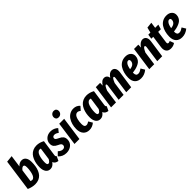

<svg xmlns="http://www.w3.org/2000/svg" viewBox="389 -2427 4063 4063"><g transform="rotate(-45 2421.0 -395.0)"><path d="M344.2 -547.9Q404.8 -547.9 438.5 -501.5Q472.2 -455.1 472.2 -369.1Q472.2 -304.7 463.4 -249.3Q454.6 -193.8 433.8 -144Q413.1 -94.2 381.3 -59.1Q349.6 -23.9 301.3 -3.4Q252.9 17.1 191.9 17.1Q106 17.1 8.8 -24.9L108.9 -742.2L258.8 -757.8L221.2 -486.8Q274.4 -547.9 344.2 -547.9ZM282.2 -437Q264.6 -437 244.6 -422.1Q224.6 -407.2 207 -381.8L168 -102.1Q194.8 -92.8 211.9 -92.8Q240.2 -92.8 262.2 -118.2Q284.2 -143.6 296.6 -184.6Q309.1 -225.6 315.4 -270.5Q321.8 -315.4 321.8 -360.8Q321.8 -403.3 311.8 -420.2Q301.8 -437 282.2 -437Z M789.6 -547.9Q878.4 -547.9 965.8 -499L915.5 -148.9Q910.6 -124 913.8 -107.9Q917 -91.8 933.6 -84L886.7 14.2Q847.2 10.3 818.4 -8.8Q789.6 -27.8 778.8 -62Q750 -22.9 719.5 -2.9Q689 17.1 647.5 17.1Q582 17.1 545.9 -33.4Q509.8 -84 509.8 -170.9Q509.8 -227.5 518.8 -279.8Q527.8 -332 549.1 -381.6Q570.3 -431.2 601.8 -467.5Q633.3 -503.9 681.6 -525.9Q730 -547.9 789.6 -547.9ZM776.9 -439.9Q747.6 -439.9 724.1 -415.5Q700.7 -391.1 687.3 -350.8Q673.8 -310.5 666.7 -263.9Q659.7 -217.3 659.7 -168Q659.7 -127.9 669.2 -111.1Q678.7 -94.2 698.7 -94.2Q717.3 -94.2 733.9 -111.1Q750.5 -127.9 769.5 -159.2L808.6 -435.1Q792.5 -439.9 776.9 -439.9Z M1209.5 -547.9Q1258.8 -547.9 1301.5 -530Q1344.2 -512.2 1375.5 -481L1311.5 -400.9Q1262.7 -439.9 1216.8 -439.9Q1190.4 -439.9 1174.6 -426Q1158.7 -412.1 1158.7 -389.2Q1158.7 -369.1 1176 -354Q1193.4 -338.9 1239.7 -317.9Q1292.5 -293.9 1318.6 -260.5Q1344.7 -227.1 1344.7 -172.9Q1344.7 -87.4 1283 -35.2Q1221.2 17.1 1130.9 17.1Q1019 17.1 944.8 -64L1022.5 -141.1Q1074.2 -90.8 1127.4 -90.8Q1159.7 -90.8 1177.2 -108.6Q1194.8 -126.5 1194.8 -152.8Q1194.8 -178.2 1178.2 -194.6Q1161.6 -210.9 1117.7 -230Q1063 -255.4 1037.8 -286.9Q1012.7 -318.4 1012.7 -370.1Q1012.7 -446.3 1068.1 -497.1Q1123.5 -547.9 1209.5 -547.9Z M1545.4 -633.8Q1509.3 -633.8 1488.8 -654.3Q1468.3 -674.8 1468.3 -709Q1468.3 -751.5 1496.1 -779.3Q1523.9 -807.1 1564.5 -807.1Q1601.1 -807.1 1621.3 -786.4Q1641.6 -765.6 1641.6 -731.9Q1641.6 -689 1614 -661.4Q1586.4 -633.8 1545.4 -633.8ZM1603.5 -530.8 1529.3 0H1381.3L1455.6 -530.8Z M1893.6 -547.9Q1984.4 -547.9 2041.5 -481.9L1969.2 -400.9Q1932.6 -433.1 1898.4 -433.1Q1873.5 -433.1 1853.5 -418Q1833.5 -402.8 1820.8 -378.4Q1808.1 -354 1799.6 -321.5Q1791 -289.1 1787.6 -256.8Q1784.2 -224.6 1784.2 -191.9Q1784.2 -141.6 1799.3 -121.3Q1814.5 -101.1 1843.3 -101.1Q1861.8 -101.1 1879.6 -108.4Q1897.5 -115.7 1923.3 -131.8L1975.6 -43.9Q1905.3 17.1 1817.4 17.1Q1730 17.1 1680.2 -39.3Q1630.4 -95.7 1630.4 -195.8Q1630.4 -266.1 1647.9 -329.3Q1665.5 -392.6 1698 -441.4Q1730.5 -490.2 1781 -519Q1831.5 -547.9 1893.6 -547.9Z M2286.1 -547.9Q2375 -547.9 2462.4 -499L2412.1 -148.9Q2407.2 -124 2410.4 -107.9Q2413.6 -91.8 2430.2 -84L2383.3 14.2Q2343.8 10.3 2314.9 -8.8Q2286.1 -27.8 2275.4 -62Q2246.6 -22.9 2216.1 -2.9Q2185.5 17.1 2144 17.1Q2078.6 17.1 2042.5 -33.4Q2006.3 -84 2006.3 -170.9Q2006.3 -227.5 2015.4 -279.8Q2024.4 -332 2045.7 -381.6Q2066.9 -431.2 2098.4 -467.5Q2129.9 -503.9 2178.2 -525.9Q2226.6 -547.9 2286.1 -547.9ZM2273.4 -439.9Q2244.1 -439.9 2220.7 -415.5Q2197.3 -391.1 2183.8 -350.8Q2170.4 -310.5 2163.3 -263.9Q2156.2 -217.3 2156.2 -168Q2156.2 -127.9 2165.8 -111.1Q2175.3 -94.2 2195.3 -94.2Q2213.9 -94.2 2230.5 -111.1Q2247.1 -127.9 2266.1 -159.2L2305.2 -435.1Q2289.1 -439.9 2273.4 -439.9Z M3038.1 -547.9Q3091.3 -547.9 3117.9 -505.1Q3144.5 -462.4 3134.3 -390.1L3078.1 0H2930.2L2981.4 -366.2Q2988.3 -418 2966.3 -418Q2950.7 -418 2934.3 -391.8Q2918 -365.7 2895 -311L2851.1 0H2703.1L2753.4 -366.2Q2760.3 -418 2738.3 -418Q2723.1 -418 2706.3 -390.6Q2689.5 -363.3 2667 -308.1L2624 0H2476.1L2550.3 -530.8H2679.2L2676.3 -450.2Q2705.6 -497.1 2737.5 -522.5Q2769.5 -547.9 2810.1 -547.9Q2849.1 -547.9 2875 -523.4Q2900.9 -499 2907.2 -455.1Q2966.3 -547.9 3038.1 -547.9Z M3447.8 -547.9Q3524.9 -547.9 3569.1 -507.6Q3613.3 -467.3 3611.8 -404.8Q3610.8 -361.8 3593.5 -327.4Q3576.2 -293 3549.6 -271Q3522.9 -249 3483.9 -232.7Q3444.8 -216.3 3407 -207.5Q3369.1 -198.7 3322.8 -192.9V-179.2Q3322.8 -95.2 3387.7 -95.2Q3415 -95.2 3439.7 -106.2Q3464.4 -117.2 3498.5 -141.1L3550.8 -54.2Q3466.3 17.1 3364.7 17.1Q3274.9 18.1 3224.6 -35.2Q3174.3 -88.4 3175.8 -189.9Q3176.8 -261.7 3193.8 -324.7Q3210.9 -387.7 3243.2 -438.2Q3275.4 -488.8 3328.1 -518.3Q3380.9 -547.9 3447.8 -547.9ZM3331.5 -286.1Q3401.4 -293 3434.6 -325Q3467.8 -356.9 3467.8 -403.8Q3467.8 -445.8 3430.7 -445.8Q3404.8 -445.8 3384 -421.9Q3363.3 -397.9 3351.3 -364Q3339.4 -330.1 3331.5 -286.1Z M3962.4 -547.9Q4017.6 -547.9 4044.9 -505.1Q4072.3 -462.4 4061.5 -390.1L4006.3 0H3858.4L3909.2 -366.2Q3914.6 -414.1 3890.1 -414.1Q3873 -414.1 3854 -387Q3835 -359.9 3810.1 -306.2L3767.1 0H3619.1L3693.4 -530.8H3822.3L3819.3 -446.8Q3883.3 -547.9 3962.4 -547.9Z M4311 -424.8 4272.9 -151.9Q4267.1 -103 4303.2 -103Q4319.8 -103 4347.2 -116.2L4381.8 -22Q4326.7 17.1 4255.9 17.1Q4183.1 17.1 4148.7 -28.8Q4114.3 -74.7 4125 -153.8L4163.1 -424.8H4106L4121.1 -530.8H4184.1L4213.9 -649.9L4345.2 -664.1L4326.2 -530.8H4421.9L4390.1 -424.8Z M4676.8 -547.9Q4753.9 -547.9 4798.1 -507.6Q4842.3 -467.3 4840.8 -404.8Q4839.8 -361.8 4822.5 -327.4Q4805.2 -293 4778.6 -271Q4752 -249 4712.9 -232.7Q4673.8 -216.3 4636 -207.5Q4598.1 -198.7 4551.8 -192.9V-179.2Q4551.8 -95.2 4616.7 -95.2Q4644 -95.2 4668.7 -106.2Q4693.4 -117.2 4727.5 -141.1L4779.8 -54.2Q4695.3 17.1 4593.8 17.1Q4503.9 18.1 4453.6 -35.2Q4403.3 -88.4 4404.8 -189.9Q4405.8 -261.7 4422.9 -324.7Q4439.9 -387.7 4472.2 -438.2Q4504.4 -488.8 4557.1 -518.3Q4609.9 -547.9 4676.8 -547.9ZM4560.5 -286.1Q4630.4 -293 4663.6 -325Q4696.8 -356.9 4696.8 -403.8Q4696.8 -445.8 4659.7 -445.8Q4633.8 -445.8 4613 -421.9Q4592.3 -397.9 4580.3 -364Q4568.4 -330.1 4560.5 -286.1Z"/></g></svg>

Font: Fira Sans Compressed
Style: Bold Italic
Weight: 700
Width: 3
Italic angle: -8°
Designer: Carrois Corporate & Edenspiekermann AG
Foundry: Carrois Corporate GbR & Edenspiekermann AG
Version: Version 4.203;PS 004.203;hotconv 1.0.88;makeotf.lib2.5.64775